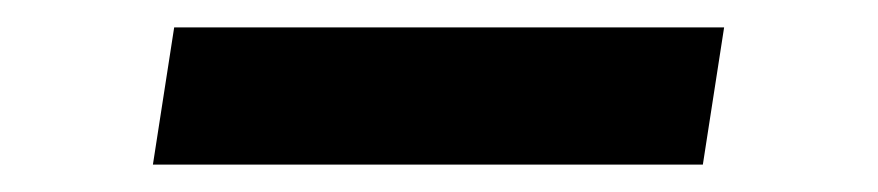

<svg xmlns="http://www.w3.org/2000/svg" viewBox="-20 -346 640 140"><path d="M107 -326H508L492.5 -226H91.5Z"/></svg>

Font: JuliaMono Italic
Style: Regular
Weight: 400
Italic angle: -9°
Monospace: yes
Designer: cormullion
Foundry: corm
Version: Version 0.049; ttfautohint (v1.8.4)